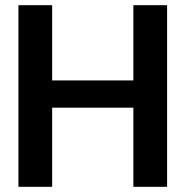

<svg xmlns="http://www.w3.org/2000/svg" viewBox="-20 -720 715 740"><path d="M51 0V-700H181V-410H494V-700H624V0H494V-305H181V0Z"/></svg>

Font: HostGroteskBold
Style: Bold
Weight: 700
Designer: Doukan Karapınar based on Poppins by Indian Type Foundry, Jonny Pinhorn
Foundry: Element Type
Version: Version 1.001; ttfautohint (v1.8.4.7-5d5b)